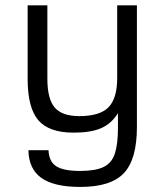

<svg xmlns="http://www.w3.org/2000/svg" viewBox="-20 -514 630 732"><path d="M429.7 -27.3V-82.5Q404.8 -42.5 365.7 -25.4Q326.7 -8.3 260.7 -8.3Q166.5 -8.3 126 -55.7Q85.4 -103 85.4 -213.4V-493.7H160.6V-213.4Q160.6 -136.7 188.7 -104Q216.8 -71.3 282.7 -71.3Q360.4 -71.3 393.6 -105Q426.8 -138.7 426.8 -217.3V-493.7H502V-30.3Q502 93.3 452.4 146Q402.8 198.7 286.1 198.7Q186 198.7 137.7 164.3Q89.4 129.9 88.4 58.6H165Q166.5 101.6 194.1 119.6Q221.7 137.7 285.2 137.7Q343.8 137.7 375 122.6Q406.2 107.4 418 71.3Q429.7 35.2 429.7 -27.3Z"/></svg>

Font: Metrophobic
Style: Regular
Weight: 400
Designer: Vernon Adams
Foundry: Vernon Adams
Version: Version 3.200; ttfautohint (v1.8.4.7-5d5b);gftools[0.9.23]